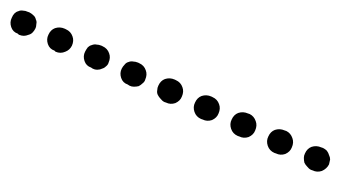

<svg xmlns="http://www.w3.org/2000/svg" viewBox="-156 -446 624 351"><g transform="rotate(-90 155.5 -271.0)"><path d="M18 6Q22 15 30 19Q34 20 39 21Q43 21 47 19Q51 18 55 15Q58 12 60 8L61 5Q65 -4 62 -13Q59 -21 50 -25Q46 -27 42 -27Q37 -27 33 -26Q29 -24 26 -21Q22 -18 20 -14L19 -11Q15 -3 18 6ZM49 -61Q53 -52 61 -49Q70 -45 78 -48Q87 -51 91 -59L92 -62Q96 -71 93 -80Q90 -88 81 -92Q73 -96 64 -93Q55 -90 51 -81L50 -78Q46 -70 49 -61ZM80 -128Q84 -119 92 -116Q101 -112 109 -115Q118 -118 122 -126L123 -129Q127 -138 124 -147Q121 -155 112 -159Q104 -163 95 -160Q86 -157 82 -148L81 -145Q77 -137 80 -128ZM111 -195Q115 -186 123 -183Q132 -179 140 -182Q149 -185 153 -194L154 -196Q158 -205 155 -214Q152 -222 143 -226Q135 -230 126 -227Q117 -224 113 -215L112 -212Q108 -204 111 -195ZM142 -262Q146 -253 154 -250Q163 -246 171 -249Q180 -252 184 -261L185 -263Q189 -272 186 -281Q183 -289 174 -293Q170 -295 166 -295Q161 -296 157 -294Q153 -292 150 -289Q146 -286 144 -282L143 -279Q139 -271 142 -262ZM172 -338Q172 -333 173 -329Q175 -325 178 -322Q181 -318 185 -317Q194 -313 202 -316Q211 -319 215 -328L216 -330Q218 -335 218 -339Q219 -343 217 -348Q216 -352 212 -355Q209 -358 205 -360Q197 -364 188 -361Q179 -358 176 -349L174 -346Q172 -342 172 -338ZM203 -405Q203 -400 205 -396Q206 -392 209 -389Q212 -385 216 -384Q225 -380 233 -383Q242 -386 246 -395L247 -397Q249 -402 249 -406Q250 -410 248 -415Q247 -419 244 -422Q240 -425 236 -427Q228 -431 219 -428Q210 -425 207 -416L205 -413Q203 -409 203 -405ZM236 -463Q239 -455 247 -451Q256 -447 264 -450Q273 -453 277 -462L278 -464Q282 -473 279 -482Q276 -490 267 -494Q259 -498 250 -495Q241 -492 238 -483L236 -481Q232 -472 236 -463ZM265 -539Q265 -535 267 -530Q268 -526 271 -523Q274 -520 278 -518Q282 -516 287 -516Q291 -515 295 -517Q300 -518 303 -522Q306 -525 308 -529L309 -532Q311 -536 311 -540Q312 -545 310 -549Q309 -553 306 -556Q303 -559 298 -561Q290 -565 281 -562Q272 -559 269 -550L267 -548Q265 -543 265 -539Z"/></g></svg>

Font: FRB American Cursive Dotted Extrabold
Style: Bold Italic
Weight: 800
Italic angle: -25°
Version: Version 2.0;Modular Font Editor K font №1